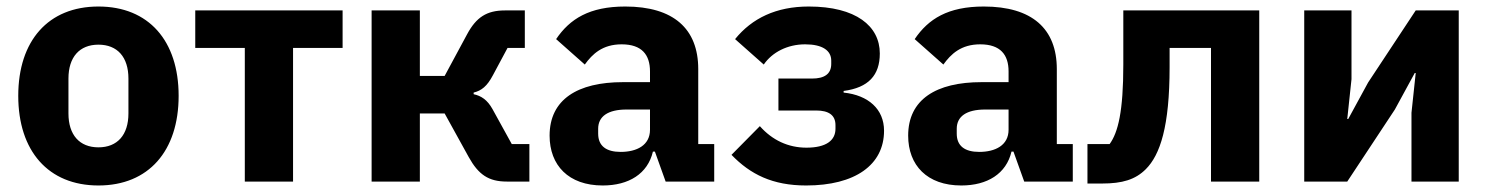

<svg xmlns="http://www.w3.org/2000/svg" viewBox="-20 -557 4564 589"><path d="M282 12C436 12 528 -94 528 -263C528 -432 436 -537 282 -537C128 -537 36 -432 36 -263C36 -94 128 12 282 12ZM282 -105C224 -105 190 -143 190 -209V-316C190 -382 224 -420 282 -420C340 -420 374 -382 374 -316V-209C374 -143 340 -105 282 -105Z M731 -410V0H879V-410H1031V-525H579V-410Z M1120 -525V0H1268V-209H1344L1418 -75C1448 -21 1479 0 1535 0H1604V-115H1550L1491 -222C1475 -251 1456 -263 1433 -268V-273C1457 -279 1474 -292 1492 -326L1537 -410H1590V-525H1529C1473 -525 1441 -504 1413 -452L1344 -324H1268V-525Z M2022 0H2171V-115H2122V-345C2122 -469 2046 -537 1898 -537C1788 -537 1728 -499 1686 -437L1774 -359C1797 -391 1828 -421 1887 -421C1949 -421 1974 -389 1974 -338V-305H1891C1752 -305 1666 -252 1666 -141C1666 -50 1724 12 1829 12C1909 12 1967 -24 1983 -92H1989ZM1884 -91C1840 -91 1815 -109 1815 -147V-162C1815 -200 1845 -221 1902 -221H1974V-159C1974 -111 1933 -91 1884 -91Z M2453 12C2603 12 2692 -51 2692 -156C2692 -222 2644 -265 2568 -273V-278C2644 -288 2679 -326 2679 -393C2679 -477 2606 -537 2461 -537C2361 -537 2287 -501 2235 -437L2323 -359C2349 -397 2396 -421 2450 -421C2503 -421 2530 -402 2530 -371V-361C2530 -330 2509 -316 2471 -316H2368V-218H2484C2522 -218 2543 -204 2543 -173V-162C2543 -126 2514 -104 2454 -104C2398 -104 2349 -127 2311 -170L2224 -82C2282 -22 2350 12 2453 12Z M3122 0H3271V-115H3222V-345C3222 -469 3146 -537 2998 -537C2888 -537 2828 -499 2786 -437L2874 -359C2897 -391 2928 -421 2987 -421C3049 -421 3074 -389 3074 -338V-305H2991C2852 -305 2766 -252 2766 -141C2766 -50 2824 12 2929 12C3009 12 3067 -24 3083 -92H3089ZM2984 -91C2940 -91 2915 -109 2915 -147V-162C2915 -200 2945 -221 3002 -221H3074V-159C3074 -111 3033 -91 2984 -91Z M3316 -115V6H3361C3423 6 3463 -6 3495 -38C3539 -82 3568 -169 3568 -351V-410H3695V0H3843V-525H3426V-359C3426 -215 3410 -151 3384 -115Z M3981 -525V0H4113L4259 -221L4320 -333H4323L4310 -211V0H4455V-525H4323L4177 -304L4116 -192H4113L4126 -314V-525Z"/></svg>

Font: Braiins Sans
Style: Bold
Weight: 700
Designer: Mike Abbink, Paul van der Laan, Pieter van Rosmalen, Jiri Chlebus, Lubos Buracinsky
Foundry: Bold Monday, Sudetype
Version: Version 1.000;hotconv 1.0.109;makeotfexe 2.5.65596